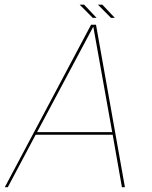

<svg xmlns="http://www.w3.org/2000/svg" viewBox="-39 -780 632 800"><path d="M-19 0H-6.5L109.5 -218.5H430.5L469 0H481.5L361 -677H340.5ZM115.5 -229.5 349 -667.5H350L428.5 -229.5ZM423.5 -705.5H439.5L387.5 -760.5H369ZM347.5 -705.5H363.5L311.5 -760.5H293Z"/></svg>

Font: Anybody Thin Thin
Style: Italic
Weight: 250
Italic angle: -10°
Version: Version 1.113;gftools[0.9.25]